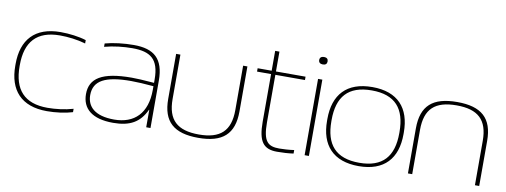

<svg xmlns="http://www.w3.org/2000/svg" viewBox="-56 -938 3267 1239"><g transform="rotate(10 1577.5 -318.5)"><path d="M32 -256V-244C32 -85 115 9 283 9C340 9 403 1 451 -14V-36C396 -20 335 -13 283 -13C131 -13 60 -94 60 -246V-254C60 -406 131 -487 283 -487C335 -487 396 -480 451 -464V-486C403 -501 340 -509 283 -509C115 -509 32 -415 32 -256Z M763 -509C699 -509 629 -501 575 -486V-464C634 -480 701 -487 757 -487C875 -487 933 -447 933 -313V-291C863 -297 814 -299 786 -299C591 -299 513 -247 513 -144C513 -49 578 9 717 9C828 9 891 -28 931 -114H933V0H961V-310C961 -454 895 -509 763 -509ZM541 -142C541 -238 618 -277 786 -277C821 -277 879 -274 933 -269V-245C933 -91 852 -13 720 -13C592 -13 541 -68 541 -142Z M1041 -205C1041 -56 1115 9 1275 9C1434 9 1508 -56 1508 -205V-500H1480V-209C1480 -72 1415 -13 1275 -13C1134 -13 1069 -72 1069 -209V-500H1041Z M1802 -14C1729 -14 1695 -39 1695 -166V-478H1889V-500H1695V-630H1667V-500H1575V-478H1667V-166C1667 -36 1702 9 1791 9C1828 9 1864 7 1899 2V-21C1866 -16 1825 -14 1802 -14Z M1971 -500V0H1999V-500ZM1957 -621C1957 -606 1967 -597 1985 -597C2003 -597 2012 -606 2012 -621V-622C2012 -637 2003 -646 1985 -646C1967 -646 1957 -637 1957 -622Z M2075 -256V-244C2075 -85 2158 9 2326 9C2493 9 2576 -85 2576 -244V-256C2576 -415 2493 -509 2326 -509C2158 -509 2075 -415 2075 -256ZM2103 -246V-254C2103 -406 2171 -487 2326 -487C2480 -487 2548 -406 2548 -254V-246C2548 -94 2480 -13 2326 -13C2171 -13 2103 -94 2103 -246Z M2648 -295V0H2676V-291C2676 -428 2741 -487 2882 -487C3022 -487 3087 -428 3087 -291V0H3115V-295C3115 -444 3041 -509 2882 -509C2722 -509 2648 -444 2648 -295Z"/></g></svg>

Font: LT Wave Thin
Style: Regular
Weight: 100
Designer: Daniel Lyons
Version: Version 2.5 (Glyphs App)